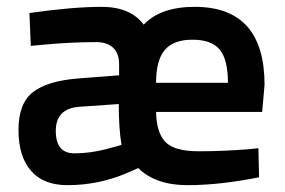

<svg xmlns="http://www.w3.org/2000/svg" viewBox="-20 -530 833 561"><path d="M706 -94 735 -97 737 -12Q622 11 528 11Q434 11 384 -39L357 -27Q271 11 177 11Q107 11 70.5 -31Q34 -73 34 -150.5Q34 -228 76.5 -261Q119 -294 211 -301L328 -310V-342Q328 -374 310.5 -390.5Q293 -407 261 -407Q186 -407 102 -399L70 -396L66 -492Q193 -510 277 -510Q361 -510 400 -458Q449 -510 549 -510Q753 -510 753 -282L746 -203H436Q437 -143 463 -115.5Q489 -88 560.5 -88Q632 -88 706 -94ZM197 -82Q242 -82 287 -93.5Q332 -105 335 -107Q327 -154 327 -226L212 -218Q143 -213 143 -147.5Q143 -82 197 -82ZM436 -288H646Q646 -356 622 -385Q598 -414 542.5 -414Q487 -414 461.5 -384Q436 -354 436 -288Z"/></svg>

Font: TitilliumWeb-SemiBold
Style: SemiBold
Weight: 600
Version: Version 1.001;PS 57.000;hotconv 1.0.70;makeotf.lib2.5.55311